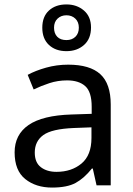

<svg xmlns="http://www.w3.org/2000/svg" viewBox="-20 -837 601 867"><path d="M288 -545Q386 -545 433 -502Q480 -459 480 -365V0H416L399 -76H395Q360 -32 321.5 -11Q283 10 215 10Q142 10 94 -28.5Q46 -67 46 -149Q46 -229 109 -272.5Q172 -316 303 -320L394 -323V-355Q394 -422 365 -448Q336 -474 283 -474Q241 -474 203 -461.5Q165 -449 132 -433L105 -499Q140 -518 188 -531.5Q236 -545 288 -545ZM314 -259Q214 -255 175.5 -227Q137 -199 137 -148Q137 -103 164.5 -82Q192 -61 235 -61Q303 -61 348 -98.5Q393 -136 393 -214V-262ZM280 -606Q231 -606 201 -634Q171 -662 171 -712Q171 -762 201 -789.5Q231 -817 280 -817Q327 -817 359 -789.5Q391 -762 391 -713Q391 -662 359.5 -634Q328 -606 280 -606ZM280 -656Q305 -656 320.5 -671Q336 -686 336 -712Q336 -738 320 -753Q304 -768 280 -768Q256 -768 240 -753Q224 -738 224 -712Q224 -686 238.5 -671Q253 -656 280 -656Z"/></svg>

Font: Noto Sans Test
Style: Regular
Weight: 400
Version: Version 1.002; ttfautohint (v1.8.4.7-5d5b)